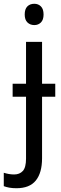

<svg xmlns="http://www.w3.org/2000/svg" viewBox="-60 -758 321 1018"><path d="M71 -681Q71 -710 85 -724Q99 -738 122 -738Q143 -738 157 -724Q171 -710 171 -681Q171 -653 157 -639Q143 -625 122 -625Q100 -625 85.5 -639Q71 -653 71 -681ZM27 240Q6 240 -10.5 237Q-27 234 -40 229V158Q-27 162 -13.5 164.5Q0 167 15 167Q44 167 61 148.5Q78 130 78 83V-245H7V-314H78V-536H163V-314H233V-245H163V81Q163 158 130 199Q97 240 27 240Z"/></svg>

Font: Noto Sans SemiCondensed
Style: Regular
Weight: 400
Width: 4
Designer: Monotype Design Team
Foundry: Monotype Imaging Inc.
Version: Version 2.013; ttfautohint (v1.8.4.7-5d5b)